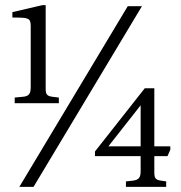

<svg xmlns="http://www.w3.org/2000/svg" viewBox="-20 -724 701 744"><path d="M37 -324H208V-346L183 -349C162 -352 157 -358 157 -381V-704H144L28 -677V-656C90 -656 99 -655 99 -623V-386C99 -361 92 -351 69 -349L37 -346ZM55 0H110L530 -700H475ZM468 0H624V-21L604 -24C583 -27 578 -33 578 -56V-119H629L640 -144V-157H578V-382H541L348 -137V-119H525V-61C525 -36 518 -27 495 -24L468 -21ZM400 -157 525 -316V-157Z"/></svg>

Font: Hedvig Letters Serif 24pt
Style: Regular
Weight: 400
Designer: Alexander Örn & Tor Weibull
Foundry: Kanon Foundry
Version: Version 1.000